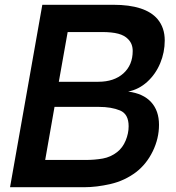

<svg xmlns="http://www.w3.org/2000/svg" viewBox="-20 -783 735 803"><path d="M22 0 157 -763H454Q588 -763 639 -703Q669 -667 669 -614Q669 -564 650 -518.5Q631 -473 596 -441Q561 -409 516 -400Q579 -392 612 -356Q645 -320 645 -261Q645 -204 619 -150.5Q593 -97 549 -63Q501 -27 442.5 -13.5Q384 0 332 0ZM391 -441Q457 -441 496 -476Q535 -511 535 -570Q535 -600 516 -619Q501 -635 474.5 -642Q448 -649 406 -649H263L226 -441ZM337 -114Q377 -114 410 -120Q443 -126 470 -147Q493 -165 505.5 -195Q518 -225 518 -255Q518 -306 482 -321Q446 -336 393 -336H208L169 -114Z"/></svg>

Font: Open Sauce One SemiBold Italic
Style: Regular
Weight: 600
Italic angle: -10°
Designer: Alfredo Marco Pradil
Foundry: Creative Sauce Fz LLC
Version: Version 1.477